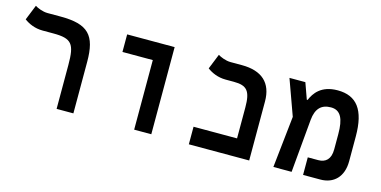

<svg xmlns="http://www.w3.org/2000/svg" viewBox="-64 -929 2472 1247"><g transform="rotate(15 1172.0 -306.0)"><path d="M467.8 -346.2C467.8 -524.9 411.1 -585.9 225.1 -585.9H137.2C103.5 -585.9 66.4 -602.1 51.8 -611.8L10.7 -509.8C40.5 -487.3 83.5 -467.8 135.7 -467.8H208C332.5 -467.8 355 -436.5 355 -294.9V0H467.8Z M876.5 0H991.7V-585.9H672.4V-467.8H876.5Z M1244.1 0H1649.9V-396.5C1649.9 -521 1579.6 -585.9 1443.4 -585.9H1367.7C1334 -585.9 1296.9 -602.1 1282.2 -611.8L1241.2 -509.8C1271 -487.3 1314 -467.8 1366.2 -467.8H1421.4C1510.3 -467.8 1536.6 -436.5 1536.6 -325.7V-118.2H1244.1Z M1812.5 0H1935.1L1967.3 -357.9C1974.6 -436 2010.7 -470.7 2074.7 -470.7C2140.6 -470.7 2164.6 -416.5 2164.6 -315.4V-212.4C2164.6 -145.5 2131.3 -118.2 2082.5 -118.2H2012.2V0H2128.4C2217.3 0 2278.3 -57.6 2278.3 -163.1V-330.1C2278.3 -508.3 2216.3 -588.9 2087.9 -588.9C1976.6 -588.9 1934.6 -525.9 1914.6 -478H1909.2L1870.6 -585.9H1763.7L1850.1 -346.7Z"/></g></svg>

Font: Cascadia Code NF SemiBold
Style: Regular
Weight: 600
Monospace: yes
Designer: Aaron Bell
Foundry: Saja Typeworks
Version: Version 2404.023